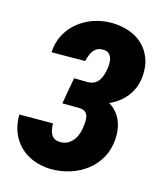

<svg xmlns="http://www.w3.org/2000/svg" viewBox="-110 -802 756 894"><g transform="rotate(15 268.0 -355.5)"><path d="M313 -339.8 199.7 -340.3 214.8 -426.3 280.8 -425.3Q307.6 -426.3 322.5 -439.5Q337.4 -452.6 344.7 -473.9Q352.1 -495.1 355 -517.6Q356.9 -534.7 354.5 -551Q352.1 -567.4 342 -578.6Q332 -589.8 311.5 -589.8Q289.6 -590.3 276.1 -579.6Q262.7 -568.8 255.4 -552Q248 -535.2 244.1 -517.1L82 -516.1Q84.5 -563.5 104.7 -601.6Q125 -639.6 158.2 -666.5Q191.4 -693.4 233.4 -707.3Q275.4 -721.2 321.3 -720.7Q366.2 -719.7 404.1 -706.3Q441.9 -692.9 468.8 -667.2Q495.6 -641.6 509.8 -605.2Q523.9 -568.8 521 -522Q518.6 -480.5 501 -446.8Q483.4 -413.1 454.8 -389.2Q426.3 -365.2 389.9 -352.5Q353.5 -339.8 313 -339.8ZM207 -383.8 302.7 -383.3Q343.8 -382.3 376.5 -369.9Q409.2 -357.4 431.9 -334.2Q454.6 -311 465.6 -278.1Q476.6 -245.1 474.1 -203.1Q470.7 -151.9 448.7 -112.1Q426.8 -72.3 390.9 -44.7Q355 -17.1 310.3 -3.2Q265.6 10.7 216.8 10.3Q170.9 8.8 133.1 -6.3Q95.2 -21.5 67.9 -48.8Q40.5 -76.2 26.1 -114Q11.7 -151.9 12.2 -197.3L174.3 -197.8Q174.3 -180.2 178.5 -162.8Q182.6 -145.5 193.8 -134.3Q205.1 -123 226.6 -122.6Q251 -121.6 269.3 -133.5Q287.6 -145.5 298.6 -165Q309.6 -184.6 313.5 -207Q316.4 -222.7 317.6 -238.5Q318.8 -254.4 316.4 -267.3Q314 -280.3 304.9 -288.8Q295.9 -297.4 275.4 -298.8L192.4 -299.3Z"/></g></svg>

Font: Roboto Condensed Black
Style: Italic
Weight: 900
Italic angle: -12°
Designer: Christian Robertson
Foundry: Google
Version: Version 3.008; 2023